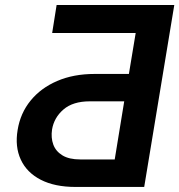

<svg xmlns="http://www.w3.org/2000/svg" viewBox="-20 -740 710 760"><path d="M550.8 0H279.3Q196.3 0 141.1 -28.6Q85.9 -57.1 62.3 -108.2Q38.6 -159.2 49.8 -225.6Q60.5 -292 101.1 -341.8Q141.6 -391.6 206.3 -419.4Q271 -447.3 354.5 -447.3H490.2L517.1 -609.4H186.5L204.1 -720.2H669.9ZM434.1 -108.9 471.7 -338.9H335.4Q268.6 -338.9 231.2 -306.6Q193.8 -274.4 186 -227.1Q181.2 -194.8 190.9 -168Q200.7 -141.1 227.1 -125Q253.4 -108.9 297.4 -108.9Z"/></svg>

Font: Inter 16pt SemiBold
Style: Italic
Weight: 600
Italic angle: -9.3988°
Version: Version 4.001;git-66647c0bb